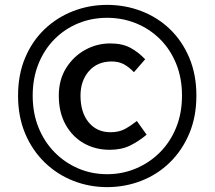

<svg xmlns="http://www.w3.org/2000/svg" viewBox="-20 -756 880 787"><path d="M419 11Q346 11 280 -15Q214 -41 163 -90.5Q112 -140 83 -209Q54 -278 54 -364Q54 -450 83 -519Q112 -588 163 -636.5Q214 -685 280 -710.5Q346 -736 419 -736Q493 -736 559.5 -710.5Q626 -685 676.5 -636.5Q727 -588 756 -519Q785 -450 785 -364Q785 -278 756 -209Q727 -140 676.5 -90.5Q626 -41 559.5 -15Q493 11 419 11ZM419 -42Q482 -42 537.5 -65.5Q593 -89 635.5 -131.5Q678 -174 702 -233Q726 -292 726 -364Q726 -436 702 -495Q678 -554 635.5 -596Q593 -638 537.5 -660.5Q482 -683 419 -683Q356 -683 301 -660.5Q246 -638 204 -596Q162 -554 138 -495Q114 -436 114 -364Q114 -292 138 -233Q162 -174 204 -131.5Q246 -89 301 -65.5Q356 -42 419 -42ZM430 -142Q371 -142 324 -168.5Q277 -195 249 -245Q221 -295 221 -364Q221 -429 251 -477Q281 -525 329 -551.5Q377 -578 432 -578Q482 -578 515.5 -559.5Q549 -541 575 -513L529 -460Q508 -482 487 -493Q466 -504 438 -504Q379 -504 344.5 -464.5Q310 -425 310 -364Q310 -295 343.5 -254.5Q377 -214 433 -214Q468 -214 492.5 -227.5Q517 -241 541 -260L581 -204Q549 -177 513.5 -159.5Q478 -142 430 -142Z"/></svg>

Font: Noto Sans KR Medium
Style: Regular
Weight: 500
Designer: Ryoko NISHIZUKA  (kana, bopomofo & ideographs); Paul D. Hunt (Latin, Greek & Cyrillic); Sandoll Communications , Soo-you
Foundry: Adobe
Version: Version 2.004-H2;hotconv 1.0.118;makeotfexe 2.5.65603